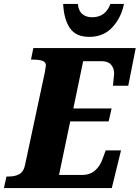

<svg xmlns="http://www.w3.org/2000/svg" viewBox="-43 -959 712 979"><path d="M-10 -59H2Q34 -59 55.5 -71Q77 -83 84 -115L186 -592Q191 -622 191 -625Q191 -642 174.5 -648.5Q158 -655 126 -655H115L127 -714H649L611 -522H533Q539 -576 539 -583Q539 -611 523.5 -629Q508 -647 475 -647H381L331 -406H526L511 -340H315L258 -67H376Q416 -67 442 -90Q468 -113 480 -149L496 -192H574L527 0H-23ZM279 -939H354Q357 -905 376 -888Q395 -871 427 -871Q495 -871 520 -939H589Q576 -871 531 -821Q486 -771 412 -771Q344 -771 313.5 -815.5Q283 -860 279 -939Z"/></svg>

Font: Noto Serif NarrowBlack
Style: Italic
Weight: 900
Width: 4
Italic angle: -12°
Designer: Monotype Design Team
Foundry: Monotype Imaging Inc.
Version: Version 1.001